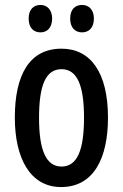

<svg xmlns="http://www.w3.org/2000/svg" viewBox="-20 -747 498 777"><path d="M96 -672C96 -634 116 -616 144 -616C171 -616 191 -635 191 -672C191 -707 171 -727 144 -727C116 -727 96 -709 96 -672ZM264 -672C264 -635 284 -616 312 -616C340 -616 360 -635 360 -672C360 -707 340 -727 312 -727C284 -727 264 -709 264 -672ZM417 -271C417 -453 347 -550 229 -550C99 -550 40 -444 40 -271C40 -107 102 10 227 10C360 10 417 -108 417 -271ZM138 -270C138 -402 165 -467 229 -467C292 -467 320 -402 320 -271C320 -138 292 -73 229 -73C166 -73 138 -140 138 -270Z"/></svg>

Font: Noto Sans Myanmar ExtraCondensed Medium
Style: Regular
Weight: 500
Width: 2
Designer: Monotype Design Team
Foundry: Monotype Imaging Inc.
Version: Version 2.107